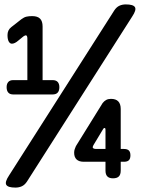

<svg xmlns="http://www.w3.org/2000/svg" viewBox="-20 -800 640 870"><path d="M50 50Q16 50 8.5 37.5Q1 25 21 -5L498 -753Q508 -768 521 -774Q534 -780 550 -780Q584 -780 591.5 -767.5Q599 -755 579 -725L102 23Q92 38 79 44Q66 50 50 50ZM458 -27V-67H360Q338 -67 327 -77.5Q316 -88 316 -108Q316 -117 318.5 -124Q321 -131 324 -138L445 -333Q452 -342 461 -347Q470 -352 483 -352Q505 -352 516 -340.5Q527 -329 527 -306V-125H542Q557 -125 564 -118Q571 -111 571 -96Q571 -81 564 -74Q557 -67 542 -67H527V-27Q527 -9 518.5 -0.5Q510 8 492 8Q475 8 466.5 -0.5Q458 -9 458 -27ZM40 -372Q25 -372 17.5 -380.5Q10 -389 10 -405Q10 -420 17.5 -428.5Q25 -437 40 -437H104V-625Q104 -633 102 -636.5Q100 -640 97 -640Q95 -640 92 -638.5Q89 -637 86 -635L64 -617Q55 -609 47.5 -605.5Q40 -602 34 -602Q25 -602 19.5 -612Q14 -622 14 -641Q14 -652 18 -661Q22 -670 31 -677L77 -713Q89 -722 100 -724.5Q111 -727 126 -727Q150 -727 161.5 -715.5Q173 -704 173 -680V-437H218Q234 -437 241.5 -428.5Q249 -420 249 -405Q249 -389 241.5 -380.5Q234 -372 218 -372ZM458 -125V-210Q458 -216 457 -218Q456 -220 454 -220Q452 -220 450 -218.5Q448 -217 446 -213L405 -145Q403 -142 401.5 -138.5Q400 -135 400 -133Q400 -129 404.5 -127Q409 -125 416 -125Z"/></svg>

Font: Maple Mono NL SemiBold
Style: Regular
Weight: 600
Monospace: yes
Designer: subframe7536
Version: Version 7.000